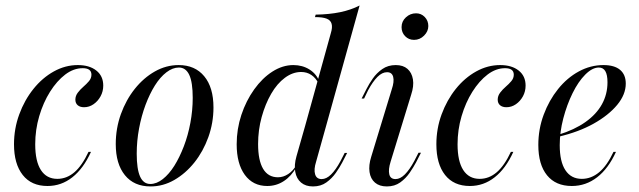

<svg xmlns="http://www.w3.org/2000/svg" viewBox="-20 -661 2309 694"><path d="M151.6 11.3Q93.5 11.3 62.1 -28.6Q30.6 -68.5 30.6 -139.5Q30.6 -196 49.6 -247.6Q68.5 -299.2 100.8 -339.5Q133.1 -379.8 174.6 -402.8Q216.1 -425.8 261.3 -425.8Q303.2 -425.8 328.2 -406Q353.2 -386.3 353.2 -351.6Q353.2 -330.6 343.5 -312.9Q333.9 -295.2 318.1 -284.3Q302.4 -273.4 283.9 -273.4Q269.4 -273.4 260.9 -280.6Q252.4 -287.9 252.4 -300.8Q252.4 -314.5 261.3 -326.2Q270.2 -337.9 281.5 -347.6Q292.7 -357.3 301.6 -367.7Q310.5 -378.2 310.5 -391.1Q310.5 -414.5 279 -414.5Q246 -414.5 215.7 -391.5Q185.5 -368.5 160.9 -329.4Q136.3 -290.3 121.8 -241.1Q107.3 -191.9 107.3 -139.5Q107.3 -78.2 127.8 -46.4Q148.4 -14.5 187.1 -14.5Q221 -14.5 248.8 -38.3Q276.6 -62.1 300 -112.1H308.9Q281.5 -51.6 241.5 -20.2Q201.6 11.3 151.6 11.3Z M524.2 12.9Q464.5 12.9 431.5 -27.8Q398.4 -68.5 398.4 -140.3Q398.4 -196.8 416.9 -248.4Q435.5 -300 467.3 -339.9Q499.2 -379.8 539.9 -402.8Q580.6 -425.8 625.8 -425.8Q684.7 -425.8 718.1 -385.5Q751.6 -345.2 751.6 -272.6Q751.6 -216.9 733.1 -165.3Q714.5 -113.7 682.7 -73.8Q650.8 -33.9 610.1 -10.5Q569.4 12.9 524.2 12.9ZM523.4 4Q546 4 568.5 -13.7Q591.1 -31.5 610.1 -61.7Q629 -91.9 644.4 -131.9Q659.7 -171.8 668.1 -216.9Q676.6 -262.1 676.6 -307.3Q676.6 -363.7 664.1 -390.3Q651.6 -416.9 626.6 -416.9Q604 -416.9 581.5 -399.6Q558.9 -382.3 539.9 -352Q521 -321.8 506 -281.9Q491.1 -241.9 482.7 -196.8Q474.2 -151.6 474.2 -105.6Q474.2 -50 486.3 -23Q498.4 4 523.4 4Z M946 11.3Q894.4 11.3 864.9 -29Q835.5 -69.4 835.5 -139.5Q835.5 -194.4 852.4 -245.6Q869.4 -296.8 898.8 -337.9Q928.2 -379 964.9 -402.4Q1001.6 -425.8 1040.3 -425.8Q1073.4 -425.8 1098.8 -409.7Q1124.2 -393.5 1133.9 -366.9L1131.5 -358.9Q1121.8 -379 1105.6 -389.9Q1089.5 -400.8 1068.5 -400.8Q1037.9 -400.8 1009.7 -379.8Q981.5 -358.9 960.1 -321.8Q938.7 -284.7 925.8 -237.9Q912.9 -191.1 912.9 -140.3Q912.9 -81.5 931 -50.8Q949.2 -20.2 984.7 -20.2Q1004 -20.2 1021.8 -31.9Q1039.5 -43.5 1050.8 -63.7L1051.6 -57.3Q1033.1 -24.2 1006 -6.5Q979 11.3 946 11.3ZM1083.1 -206.5 1175.8 -541.1Q1182.3 -562.1 1178.6 -575Q1175 -587.9 1160.9 -593.5Q1146.8 -599.2 1118.5 -599.2L1121 -608.1Q1170.2 -608.9 1209.3 -616.9Q1248.4 -625 1279.8 -641.1L1158.9 -206.5ZM1122.6 -76.6Q1113.7 -48.4 1119 -31Q1124.2 -13.7 1142.7 -13.7Q1159.7 -13.7 1176.6 -30.2Q1193.5 -46.8 1210.5 -78.2L1225.8 -108.1H1234.7L1216.9 -73.4Q1208.1 -56.5 1194 -36.3Q1179.8 -16.1 1159.7 -1.6Q1139.5 12.9 1111.3 12.9Q1084.7 12.9 1068.1 -1.2Q1051.6 -15.3 1047.2 -39.9Q1042.7 -64.5 1051.6 -96L1083.1 -206.5H1158.9Z M1391.9 -76.6Q1383.1 -48.4 1387.1 -31Q1391.1 -13.7 1409.7 -13.7Q1426.6 -13.7 1443.5 -30.6Q1460.5 -47.6 1477.4 -79L1492.7 -108.9H1501.6L1483.9 -74.2Q1475 -57.3 1460.9 -36.7Q1446.8 -16.1 1426.6 -1.6Q1406.5 12.9 1378.2 12.9Q1351.6 12.9 1335.5 -0.8Q1319.4 -14.5 1315.7 -39.1Q1312.1 -63.7 1321.8 -94.4L1396 -337.9Q1405.6 -366.1 1401.2 -383.1Q1396.8 -400 1379 -400Q1361.3 -400 1344.4 -383.1Q1327.4 -366.1 1310.5 -334.7L1296 -304.8H1287.1L1304.8 -339.5Q1313.7 -357.3 1327.4 -377Q1341.1 -396.8 1361.7 -411.3Q1382.3 -425.8 1410.5 -425.8Q1437.1 -425.8 1452.8 -412.1Q1468.5 -398.4 1472.6 -374.2Q1476.6 -350 1466.1 -318.5ZM1476.6 -516.9Q1457.3 -516.9 1444.4 -530.2Q1431.5 -543.5 1431.5 -562.9Q1431.5 -583.9 1447.2 -598.4Q1462.9 -612.9 1483.9 -612.9Q1502.4 -612.9 1515.3 -599.6Q1528.2 -586.3 1528.2 -566.9Q1528.2 -547.6 1512.9 -532.3Q1497.6 -516.9 1476.6 -516.9Z M1678.2 11.3Q1620.2 11.3 1588.7 -28.6Q1557.3 -68.5 1557.3 -139.5Q1557.3 -196 1576.2 -247.6Q1595.2 -299.2 1627.4 -339.5Q1659.7 -379.8 1701.2 -402.8Q1742.7 -425.8 1787.9 -425.8Q1829.8 -425.8 1854.8 -406Q1879.8 -386.3 1879.8 -351.6Q1879.8 -330.6 1870.2 -312.9Q1860.5 -295.2 1844.8 -284.3Q1829 -273.4 1810.5 -273.4Q1796 -273.4 1787.5 -280.6Q1779 -287.9 1779 -300.8Q1779 -314.5 1787.9 -326.2Q1796.8 -337.9 1808.1 -347.6Q1819.4 -357.3 1828.2 -367.7Q1837.1 -378.2 1837.1 -391.1Q1837.1 -414.5 1805.6 -414.5Q1772.6 -414.5 1742.3 -391.5Q1712.1 -368.5 1687.5 -329.4Q1662.9 -290.3 1648.4 -241.1Q1633.9 -191.9 1633.9 -139.5Q1633.9 -78.2 1654.4 -46.4Q1675 -14.5 1713.7 -14.5Q1747.6 -14.5 1775.4 -38.3Q1803.2 -62.1 1826.6 -112.1H1835.5Q1808.1 -51.6 1768.1 -20.2Q1728.2 11.3 1678.2 11.3Z M2046.8 11.3Q1988.7 11.3 1957.3 -27.4Q1925.8 -66.1 1925.8 -137.1Q1925.8 -194.4 1945.2 -246.4Q1964.5 -298.4 1997.2 -339.1Q2029.8 -379.8 2072.2 -402.8Q2114.5 -425.8 2161.3 -425.8Q2200.8 -425.8 2221.4 -408.5Q2241.9 -391.1 2241.9 -358.9Q2241.9 -319.4 2210.9 -281.9Q2179.8 -244.4 2125.8 -214.1Q2071.8 -183.9 1999.2 -166.9V-174.2Q2056.5 -191.9 2096 -219.8Q2135.5 -247.6 2155.6 -283.9Q2175.8 -320.2 2175.8 -363.7Q2175.8 -390.3 2168.1 -403.6Q2160.5 -416.9 2144.4 -416.9Q2121 -416.9 2095.6 -391.5Q2070.2 -366.1 2049.6 -324.2Q2029 -282.3 2016.1 -233.1Q2003.2 -183.9 2003.2 -136.3Q2003.2 -76.6 2023.8 -45.6Q2044.4 -14.5 2083.1 -14.5Q2116.9 -14.5 2145.6 -38.3Q2174.2 -62.1 2197.6 -112.1H2206.5Q2179 -51.6 2138.3 -20.2Q2097.6 11.3 2046.8 11.3Z"/></svg>

Font: Playfair 144pt SemiCondensed
Style: Italic
Weight: 400
Width: 4
Italic angle: -15.6°
Designer: Claus Eggers Sørensen
Foundry: Claus Eggers Sørensen
Version: Version 2.203